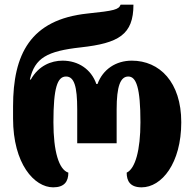

<svg xmlns="http://www.w3.org/2000/svg" viewBox="-20 -794 833 823"><path d="M208 9C256 9 273 -16 273 -54C232 -67 209 -146 209 -270C209 -418 226 -466 263 -466C298 -466 311 -424 311 -325V-180H480V-325C480 -424 496 -466 530 -466C564 -466 582 -418 582 -270C582 -151 560 -71 523 -54C523 -18 538 9 587 9C673 9 757 -94 757 -270C757 -442 664 -534 545 -534C477 -534 421 -497 398 -434H393C371 -497 316 -534 248 -534C199 -534 145 -512 112 -453H108C129 -546 182 -575 327 -591C488 -609 552 -645 552 -774H497C489 -753 471 -748 355 -736C109 -710 36 -560 36 -338V-286C36 -92 127 9 208 9Z"/></svg>

Font: Noto Serif Georgian Condensed Black
Style: Regular
Weight: 900
Width: 3
Designer: Monotype Design Team, Akaki Razmadze
Foundry: Google LLC
Version: Version 2.003